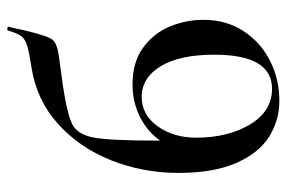

<svg xmlns="http://www.w3.org/2000/svg" viewBox="-149 -619 781 523"><g transform="rotate(-90 241.5 -357.5)"><path d="M32 -262Q32 -359 66.5 -445.5Q101 -532 165.5 -590Q230 -648 318 -662Q363 -669 380 -674.5Q397 -680 404.5 -690Q412 -700 420 -726Q421 -729 426 -728Q431 -727 430 -724Q424 -701 421 -684Q405 -616 394 -604Q383 -592 349 -587.5Q315 -583 294 -580L272 -577Q191 -565 163.5 -550.5Q136 -536 128 -491Q120 -446 120 -320V-221L91 -256Q115 -322 163.5 -354.5Q212 -387 273 -387Q334 -387 373.5 -358Q413 -329 431 -285Q449 -241 449 -194Q449 -132 418.5 -85Q388 -38 337.5 -12.5Q287 13 229 13Q175 13 130.5 -15Q86 -43 59 -104.5Q32 -166 32 -262ZM354 -164Q354 -259 322.5 -310.5Q291 -362 239 -362Q190 -362 159 -318.5Q128 -275 128 -214Q128 -127 164 -67Q200 -7 261 -7Q354 -7 354 -164Z"/></g></svg>

Font: Cormorant Garamond SemiBold
Style: Regular
Weight: 600
Designer: Christian Thalmann (Catharsis Fonts)
Foundry: Catharsis Fonts
Version: Version 4.000